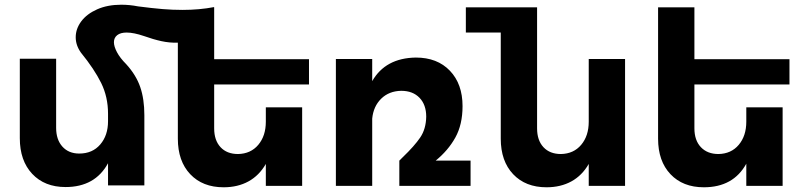

<svg xmlns="http://www.w3.org/2000/svg" viewBox="-20 -788 3405 814"><path d="M888 -430V-244Q888 -193 915 -164Q942 -135 989 -135Q1043 -136 1075 -174Q1107 -212 1107 -272V-333H1261V0H1107V-93Q1079 -44 1033.5 -19Q988 6 928 6Q839 6 786.5 -49.5Q734 -105 734 -200V-607Q699 -606 664.5 -613.5Q630 -621 591 -635Q547 -650 517 -650Q491 -650 477 -639Q463 -628 463 -609Q463 -591 476 -566.5Q489 -542 515 -516Q557 -470 574.5 -419Q592 -368 592 -300V-2H438V-96Q383 5 258 5Q169 5 116.5 -51Q64 -107 64 -202V-539H218V-246Q218 -196 244.5 -166.5Q271 -137 316 -137Q372 -137 405 -175.5Q438 -214 438 -274V-306Q438 -377 409 -436Q380 -495 323 -565Q301 -596 301 -630Q301 -666 324.5 -697.5Q348 -729 392 -748.5Q436 -768 494 -768Q530 -768 565 -761Q627 -753 669.5 -749.5Q712 -746 754 -746Q825 -746 888 -758L887 -757H888V-537H1290V-430Z M1975 -107V0H1673V-107L1688 -122Q1737 -169 1761.5 -205Q1786 -241 1787 -293Q1787 -344 1758.5 -373.5Q1730 -403 1681 -403Q1629 -402 1596 -369.5Q1563 -337 1558 -285V0H1404V-538H1558V-444Q1614 -542 1743 -544Q1834 -544 1887.5 -488Q1941 -432 1941 -338Q1941 -260 1910.5 -205Q1880 -150 1827 -107Z M2630 -538V0H2476V-93Q2448 -44 2402.5 -19Q2357 6 2297 6Q2208 6 2155.5 -49.5Q2103 -105 2103 -200V-650H1955V-757H2257V-244Q2257 -193 2284 -164Q2311 -135 2358 -135Q2412 -136 2444 -174Q2476 -212 2476 -272V-538Z M2924 -430V-244Q2924 -193 2951.5 -164Q2979 -135 3026 -135Q3080 -136 3112 -174Q3144 -212 3144 -272V-333H3298V0H3144V-94Q3089 6 2964 6Q2875 6 2822.5 -49.5Q2770 -105 2770 -200V-757H2924V-537H3327V-430Z"/></svg>

Font: Montserrat arm2 SemiBold
Style: Regular
Weight: 600
Designer: Julieta Ulanovsky
Foundry: Julieta Ulanovsky
Version: Version 6.000